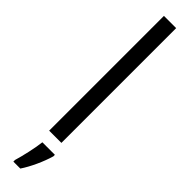

<svg xmlns="http://www.w3.org/2000/svg" viewBox="-344 -719 899 899"><g transform="rotate(45 105.0 -269.5)"><path d="M146 0V-760H65V0ZM164 71V61H81C77 101 60 174 49 210V221H95C122 181 150 120 164 71Z"/></g></svg>

Font: Noto Sans Gujarati UI ExtraCondensed
Style: Regular
Weight: 400
Width: 2
Designer: Jelle Bosma - Monotype Design Team, Universal Thirst
Foundry: Monotype Imaging Inc.
Version: Version 2.106